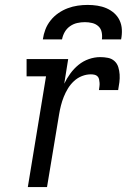

<svg xmlns="http://www.w3.org/2000/svg" viewBox="-20 -760 540 780"><path d="M93 0 167 -450H88V-520H257L241 -420Q251 -441 265.5 -461Q280 -481 299 -496.5Q318 -512 341 -520Q364 -528 387 -528Q403 -528 418.5 -525Q434 -522 445 -512Q456 -502 460.5 -487.5Q465 -473 466 -457.5Q467 -442 465 -426Q463 -410 460 -394H382Q383 -402 384 -409Q385 -416 384.5 -423.5Q384 -431 382.5 -438Q381 -445 376 -450Q371 -455 363.5 -456.5Q356 -458 349 -458Q331 -458 313 -451Q295 -444 280.5 -430.5Q266 -417 256 -400.5Q246 -384 239 -366.5Q232 -349 227.5 -331Q223 -313 220 -295L171 0ZM154 -600Q157 -621 164.5 -640.5Q172 -660 185.5 -677Q199 -694 217 -706.5Q235 -719 255 -726.5Q275 -734 295.5 -737Q316 -740 336 -740Q356 -740 375.5 -737Q395 -734 412.5 -726.5Q430 -719 444 -706.5Q458 -694 466 -677Q474 -660 475 -640Q476 -620 472 -600H394Q396 -615 393 -629.5Q390 -644 379.5 -653.5Q369 -663 354.5 -666.5Q340 -670 325 -670Q309 -670 293.5 -666.5Q278 -663 264.5 -653.5Q251 -644 243 -630Q235 -616 232 -600Z"/></svg>

Font: Iosevka Gothic
Style: Italic
Weight: 400
Italic angle: -9°
Monospace: yes
Designer: Belleve Invis
Foundry: Belleve Invis
Version: Version 15.5.1; ttfautohint (v1.8.4)